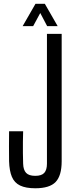

<svg xmlns="http://www.w3.org/2000/svg" viewBox="-20 -977 384 1004"><path d="M164.5 7.5Q115 7.5 85.2 -6.8Q55.5 -21 42.2 -52.2Q29 -83.5 27.5 -133.5Q27 -173.5 27 -212Q27 -250.5 27.5 -290.5H101Q100 -264.5 99.8 -235Q99.5 -205.5 99.8 -176.5Q100 -147.5 101 -121Q102 -88.5 116.5 -73Q131 -57.5 164.5 -57.5Q197.5 -57.5 211.5 -73Q225.5 -88.5 225.5 -121V-800H302.5V-133.5Q302.5 -58.5 271 -25.5Q239.5 7.5 164.5 7.5ZM98.5 -840.5 165.5 -957H214.5L281.5 -840.5H226.5L190.5 -909L153.5 -840.5Z"/></svg>

Font: Big Shoulders Display Thin Medium
Style: Regular
Weight: 500
Version: Version 2.002